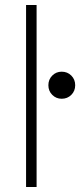

<svg xmlns="http://www.w3.org/2000/svg" viewBox="-20 -747 320 766"><path d="M84 -727H126V-1H84ZM173 -407Q173 -430 188.5 -445.5Q204 -461 226 -461Q249 -461 264.5 -445.5Q280 -430 280 -407Q280 -384 264.5 -368.5Q249 -353 226 -353Q204 -353 188.5 -368.5Q173 -384 173 -407Z"/></svg>

Font: Bellota Text Light
Style: Regular
Weight: 300
Designer: Kemie Guaida
Foundry: Kemie Guaida
Version: Version 4.001